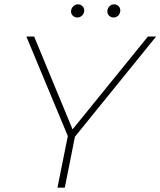

<svg xmlns="http://www.w3.org/2000/svg" viewBox="-20 -869 743 889"><path d="M246 0 294 -239 102 -700H138L316 -270L665 -700H703L327 -236L280 0ZM506 -788Q494 -788 485.5 -796Q477 -804 477 -816Q477 -829 486 -839Q495 -849 508 -849Q520 -849 528.5 -841Q537 -833 537 -821Q537 -807 528 -797.5Q519 -788 506 -788ZM338 -788Q326 -788 317.5 -796Q309 -804 309 -816Q309 -829 318.5 -839Q328 -849 341 -849Q352 -849 361 -841Q370 -833 370 -821Q370 -807 360.5 -797.5Q351 -788 338 -788Z"/></svg>

Font: Montserrat ExtraLight
Style: Italic
Weight: 200
Italic angle: -11.3°
Designer: Julieta Ulanovsky
Foundry: Julieta Ulanovsky
Version: Version 9.000; ttfautohint (v1.8.4.7-5d5b)